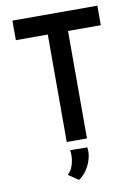

<svg xmlns="http://www.w3.org/2000/svg" viewBox="-101 -795 786 1084"><g transform="rotate(-10 291.5 -252.5)"><path d="M48 -728H535V-616H347V0H231V-616H48ZM262 223 205 184Q228 163 238 124.5Q248 86 242 49L340 50Q345 78 337 111Q329 144 310 174Q291 204 262 223Z"/></g></svg>

Font: Synthetic SemiBold
Style: Regular
Weight: 600
Designer: Santiago Orozco
Foundry: Typemade
Version: Version 2.000; ttfautohint (v1.8.4.7-5d5b)